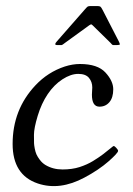

<svg xmlns="http://www.w3.org/2000/svg" viewBox="-20 -607 442 639"><path d="M169.9 -457Q164.1 -457 164.1 -459.6Q164.1 -462.2 165 -463.7Q166 -465.3 167.6 -467.2Q169.2 -469 169.9 -470L261 -574Q269.3 -583.7 272 -585.3Q274.7 -586.9 283 -586.9H303Q311 -586.9 314 -585Q316.9 -583 322 -573L375 -470Q378.9 -462.2 378.9 -459.6Q378.9 -457 369.1 -457H356.9Q354 -457 351.7 -460Q349.4 -462.9 348.1 -464.1L288.1 -522.9Q285.2 -525.9 283.4 -525.9Q281.7 -525.9 277.1 -522.9L196 -464.1Q187.3 -457 185.1 -457ZM285.9 -292 287.1 -315.9Q287.1 -334.5 276.1 -347.8Q265.1 -361.1 240.4 -361.1Q215.6 -361.1 187.6 -342.9Q159.7 -324.7 138.8 -293.7Q117.9 -262.7 105.5 -221.6Q93 -180.4 93 -158.2Q93 -136 93.3 -130.1Q93.5 -124.3 95.6 -112.9Q97.7 -101.6 101.3 -93.3Q105 -85 112.7 -74.8Q120.4 -64.7 130.9 -58.1Q156 -43 188 -43Q220 -43 244.9 -51Q269.8 -59.1 288.7 -70.6Q307.6 -82 322.8 -93.5Q337.9 -105 347.3 -113Q356.7 -121.1 358.9 -121.1Q361.1 -121.1 367.1 -114.7Q373 -108.4 373 -104.9Q373 -101.3 364.3 -91.9Q355.5 -82.5 340.7 -69.5Q325.9 -56.4 304.9 -42.2Q283.9 -28.1 261.2 -16.1Q179 28.1 106 3.7Q22 -24.4 22 -127.9Q22 -242.2 97.7 -322.8Q139.4 -367.2 195.8 -385.7Q221.7 -394 246.1 -394Q304.9 -394 330.9 -365.7Q356.9 -337.4 356.9 -309.8Q356.9 -282.2 344.2 -267.1Q331.5 -252 311 -252Q285.9 -252 285.9 -292Z"/></svg>

Font: Fanwood Text
Style: Italic
Weight: 400
Italic angle: -9°
Version: Version 1.101